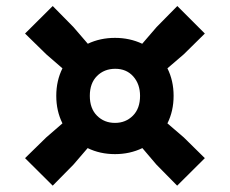

<svg xmlns="http://www.w3.org/2000/svg" viewBox="-20 -680 744 621"><path d="M150.5 -79.5 61 -168.5 129.5 -235.5 182 -281Q162 -321 162 -370Q162 -419 182 -459L129.5 -504.5L61 -571.5L150.5 -660.5L217.5 -592.5L264 -538.5Q304 -557.5 352 -557.5Q399.5 -557.5 440 -538.5L486.5 -592.5L553.5 -660.5L642.5 -571.5L574.5 -504.5L521.5 -459Q541.5 -419 541.5 -370Q541.5 -321 521.5 -281L574.5 -235.5L642.5 -168.5L553 -79.5L486 -147.5L440.5 -201Q400 -181.5 352 -181.5Q303.5 -181.5 263.5 -201L217.5 -147.5ZM352 -282.5Q386.5 -282.5 409.8 -305.8Q433 -329 433 -370Q433 -408 411 -432.8Q389 -457.5 353 -457.5Q317 -457.5 293.8 -434.2Q270.5 -411 270.5 -370Q270.5 -329 293.8 -305.8Q317 -282.5 352 -282.5Z"/></svg>

Font: Encode Sans Exp XBd
Style: Regular
Weight: 800
Width: 7
Designer: Multiple Designers
Foundry: Impallari Type
Version: Version 3.002; ttfautohint (v1.8.3) -l 8 -r 50 -G 200 -x 14 